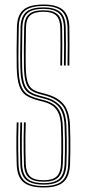

<svg xmlns="http://www.w3.org/2000/svg" viewBox="-20 -825 382 850"><path d="M174 5Q111 5 83.2 -19Q55.5 -43 54 -98Q53 -134.2 52.6 -162.4Q52.2 -190.5 52.6 -218.6Q53 -246.8 54 -283H62Q61 -246.2 60.6 -217.6Q60.2 -189 60.6 -161.1Q61 -133.2 62 -98.2Q63.5 -47.5 88.8 -24.5Q114 -1.5 174 -1.5Q229.8 -1.5 254.9 -23.9Q280 -46.2 282 -98.2Q283.2 -126 283.5 -154.6Q283.8 -183.2 283.4 -211.4Q283 -239.5 282 -265.8Q279.8 -333.5 253 -361.8Q226.2 -390 180 -402.2L153 -409.5Q129 -416 114.6 -427.5Q100.2 -439 93.6 -462.8Q87 -486.5 86 -529.5Q85.2 -567.5 85.6 -605.6Q86 -643.8 87 -702.5Q87.5 -743.8 107.5 -761.6Q127.5 -779.5 173 -779.5Q214.5 -779.5 234.2 -762Q254 -744.5 255 -701.2Q255.8 -670.8 255.8 -627.5Q255.8 -584.2 255 -535H247Q247.8 -579.2 247.8 -625.1Q247.8 -671 247 -701Q246 -740.2 228.5 -756.6Q211 -773 173 -773Q131.5 -773 113.5 -756.6Q95.5 -740.2 95 -702.5Q94.2 -655.8 93.8 -612Q93.2 -568.2 94 -529.8Q94.8 -489 100.9 -466.5Q107 -444 120.1 -433.2Q133.2 -422.5 155 -416.5L182 -409.2Q236.5 -394.8 262.1 -363Q287.8 -331.2 290 -266Q291 -239.5 291.4 -210.4Q291.8 -181.2 291.4 -152.4Q291 -123.5 290 -98Q287.8 -43 260.8 -19Q233.8 5 174 5ZM174 -7.8Q119.5 -7.8 95.4 -28.9Q71.2 -50 70 -98.5Q69.2 -130 68.8 -156.6Q68.2 -183.2 68.6 -212.9Q69 -242.5 70 -283H78Q77 -246 76.6 -217.4Q76.2 -188.8 76.6 -161Q77 -133.2 78 -98.8Q79.2 -54.2 101 -34.2Q122.8 -14.2 174 -14.2Q221.8 -14.2 243 -34Q264.2 -53.8 266 -99Q267 -121.5 267.4 -148.1Q267.8 -174.8 267.5 -204.4Q267.2 -234 266 -265.2Q264.8 -303.5 254.8 -327.8Q244.8 -352 225.4 -366.2Q206 -380.5 176.2 -388.2L149 -395.5Q121.5 -402.8 104.5 -415.2Q87.5 -427.8 79.2 -454.1Q71 -480.5 70 -529.2Q69.5 -554.8 69.5 -579.6Q69.5 -604.5 70 -634Q70.5 -663.5 71 -702.8Q71.8 -749.8 94.8 -771Q117.8 -792.2 173 -792.2Q222.2 -792.2 246.1 -772Q270 -751.8 271 -701.5Q271.8 -671.2 271.8 -627.8Q271.8 -584.2 271 -535H263Q263.8 -579 263.8 -625.5Q263.8 -672 263 -701.5Q262 -749.2 239.5 -767.5Q217 -785.8 173 -785.8Q122.2 -785.8 101 -766.1Q79.8 -746.5 79 -702.8Q78.2 -656 77.8 -611.9Q77.2 -567.8 78 -529.5Q79 -482.8 86.6 -457.8Q94.2 -432.8 110 -421Q125.8 -409.2 151 -402.5L178.2 -395.2Q222.2 -383.8 247 -356.6Q271.8 -329.5 274 -265.5Q275 -235 275.4 -206.2Q275.8 -177.5 275.4 -150.6Q275 -123.8 274 -98.8Q272.2 -50.2 249 -29Q225.8 -7.8 174 -7.8ZM174 -20.5Q128 -20.5 107.6 -38.8Q87.2 -57 86 -98.8Q85.2 -130.2 84.8 -156.6Q84.2 -183 84.6 -212.6Q85 -242.2 86 -283H94Q93 -246 92.6 -217.6Q92.2 -189.2 92.6 -161.5Q93 -133.8 94 -99Q95.2 -62 112.9 -44.5Q130.5 -27 174 -27Q213 -27 230.8 -43.9Q248.5 -60.8 250 -99.2Q251.2 -127.2 251.5 -155.2Q251.8 -183.2 251.4 -210.9Q251 -238.5 250 -264.8Q249 -299.2 240.2 -321Q231.5 -342.8 214.8 -355.4Q198 -368 172.5 -374.5L145 -381.8Q114.8 -389.8 95 -403Q75.2 -416.2 65.2 -445.1Q55.2 -474 54 -529Q53.2 -567.5 53.6 -605.5Q54 -643.5 55 -703Q55.8 -757.5 83.1 -781.2Q110.5 -805 173 -805Q230.2 -805 258 -782Q285.8 -759 287 -702Q287.5 -672.2 287.6 -627.9Q287.8 -583.5 287 -535H279Q279.8 -578.8 279.8 -625.8Q279.8 -672.8 279 -701.8Q277.8 -754.8 252.5 -776.6Q227.2 -798.5 173 -798.5Q114.8 -798.5 89.2 -776.4Q63.8 -754.2 63 -703Q62.2 -656.2 61.8 -611.9Q61.2 -567.5 62 -529.2Q63 -477 72.2 -449.2Q81.5 -421.5 100 -408.9Q118.5 -396.2 147 -388.8L174.5 -381.5Q202.8 -374.2 220.8 -360.5Q238.8 -346.8 247.8 -323.8Q256.8 -300.8 258 -265Q259 -235 259.4 -206.2Q259.8 -177.5 259.4 -150.6Q259 -123.8 258 -99Q256.2 -57 236.8 -38.8Q217.2 -20.5 174 -20.5Z"/></svg>

Font: Big Shoulders Inline Text Thin Thin
Style: Regular
Weight: 250
Version: Version 2.002